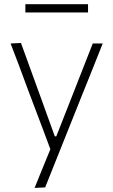

<svg xmlns="http://www.w3.org/2000/svg" viewBox="-20 -702 540 916"><path d="M145 194.5Q164.5 146.5 184.2 98Q204 49.5 223.5 2V18.5Q204.5 -32.5 185 -84.8Q165.5 -137 146.5 -186.5L112.5 -276.5Q93 -330 72 -385.8Q51 -441.5 30.5 -494.5L80 -497Q105 -427.5 129.5 -360.8Q154 -294 179 -224.5L241.5 -51.5H248.5L317 -225.5Q343.5 -293.5 369.8 -360.2Q396 -427 422.5 -494.5H470Q454 -454.5 439.2 -417.2Q424.5 -380 406.5 -335.2Q388.5 -290.5 363.5 -228.5L308 -89.5Q270 5.5 243.5 71.8Q217 138 195.5 192ZM101 -642.5V-682Q135 -682 172.5 -682Q210 -682 250.5 -682Q291.5 -682 328.8 -682Q366 -682 400 -682V-642.5Q366 -642.5 328.8 -642.5Q291.5 -642.5 250.5 -642.5Q210 -642.5 172.5 -642.5Q135 -642.5 101 -642.5Z"/></svg>

Font: Commissioner Thin ExtraLight
Style: Regular
Weight: 250
Version: Version 1.000